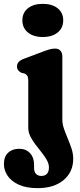

<svg xmlns="http://www.w3.org/2000/svg" viewBox="-61 -742 416 995"><path d="M262.1 -122Q262.1 -99 270.7 -74.3Q279.3 -49.6 290.2 -23.7Q301.2 2.2 309.8 28.4Q318.4 54.5 318.4 80.8Q318.4 149.3 268.6 191.2Q218.8 233 133.9 233Q75.7 233 37 215.4Q-1.8 197.8 -21.2 169.5Q-40.7 141.1 -40.7 108.6Q-40.7 70.1 -18.9 49.6Q2.8 29 38.1 29Q74 29 94.7 51.8Q115.5 74.5 115.5 111.2V128.4Q115.5 148.1 125.6 159Q135.8 169.9 153.6 169.8Q172.3 169.7 182.4 158.5Q192.6 147.2 192.6 126.1Q192.6 107 181.8 87.6Q171 68.1 155 48.2Q139.1 28.2 123.1 7.4Q107.1 -13.5 96.3 -35.1Q85.5 -56.8 85.5 -80V-321.4Q85.5 -341.8 80.1 -349.6Q74.6 -357.4 65.3 -361.4L50.3 -364.6Q40 -369.8 33.6 -377.5Q27.1 -385.2 27.1 -397.4Q27.1 -411.2 35.6 -420.8Q44 -430.4 62.3 -437.2L158.1 -473.2Q180 -481.7 194.9 -485.9Q209.8 -490.2 225.5 -490.2Q242.5 -490.2 252.3 -479Q262.1 -467.8 262.1 -450.2ZM160.6 -550.2Q112.2 -550.2 83.6 -573.7Q55 -597.1 55 -636.8Q55 -676 83.6 -699Q112.2 -722 160.6 -722Q209.3 -722 237.9 -699Q266.6 -676 266.6 -636.8Q266.6 -597.1 237.9 -573.7Q209.3 -550.2 160.6 -550.2Z"/></svg>

Font: Fraunces SuperSoft Wonky
Style: Regular
Weight: 900
Version: Version 1.000;[b76b70a41]